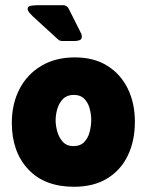

<svg xmlns="http://www.w3.org/2000/svg" viewBox="-20 -711 569 745"><path d="M25.9 -234.4Q25.9 -308.1 55.7 -365.5Q85.4 -422.9 140.4 -455.6Q195.3 -488.3 270.5 -488.3Q344.7 -488.3 396.7 -455.6Q448.7 -422.9 476.1 -366.5Q503.4 -310.1 503.4 -238.8Q503.4 -165 476.3 -108.2Q449.2 -51.3 396.5 -18.8Q343.8 13.7 267.1 13.7Q152.8 13.7 89.4 -54.2Q25.9 -122.1 25.9 -234.4ZM195.8 -244.1Q195.8 -223.6 202.4 -200.2Q209 -176.8 224.1 -160.4Q239.3 -144 264.2 -144Q292 -144 307.1 -160.2Q322.3 -176.3 328.1 -200Q334 -223.6 334 -246.1Q334 -267.6 327.9 -290Q321.8 -312.5 307.1 -327.6Q292.5 -342.8 266.6 -342.8Q240.2 -342.8 224.9 -327.4Q209.5 -312 202.6 -289.1Q195.8 -266.1 195.8 -244.1ZM222.2 -551.8Q211.9 -551.8 205.1 -558.1L107.4 -647.5Q102.5 -652.3 95 -660.6Q87.4 -668.9 87.4 -676.8Q87.4 -687.5 102.5 -689.2Q117.7 -690.9 124.5 -690.9H224.6Q239.3 -690.9 246.6 -677.2L291.5 -587.9Q293.9 -583.5 295.7 -578.9Q297.4 -574.2 297.4 -568.8Q297.4 -557.6 287.6 -554.7Q277.8 -551.8 269.5 -551.8Z"/></svg>

Font: Belanosima SemiBold
Style: Regular
Weight: 600
Designer: The DocRepair Project, Santiago Orozco
Foundry: Google
Version: Version 2.000